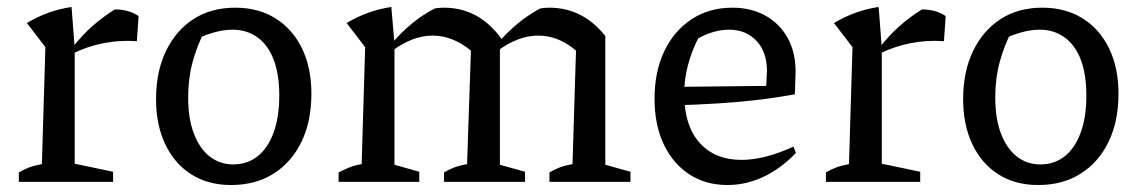

<svg xmlns="http://www.w3.org/2000/svg" viewBox="-20 -521 3270 550"><path d="M372 -403Q275 -410 187 -367V-384Q214 -419 244.5 -446Q275 -473 309 -494Q328 -494 345 -489.5Q362 -485 377 -475ZM34 0V-27Q47 -35 62.5 -41Q78 -47 100 -51L110 -386L57 -455Q117 -491 185 -501L194 -383V-52L304 -29V0Z M642 9Q576 9 528 -21.5Q480 -52 453.5 -107.5Q427 -163 427 -237Q427 -316 455.5 -375Q484 -434 534.5 -466.5Q585 -499 654 -499Q720 -499 769 -468.5Q818 -438 845 -382.5Q872 -327 872 -253Q872 -173 843.5 -114.5Q815 -56 763.5 -23.5Q712 9 642 9ZM648 -50Q688 -50 717.5 -73Q747 -96 763.5 -140.5Q780 -185 780 -247Q780 -308 764 -350Q748 -392 717.5 -414Q687 -436 646 -436Q619 -436 587.5 -426.5Q556 -417 516 -397L567 -434Q544 -389 531.5 -342.5Q519 -296 519 -242Q519 -181 535.5 -138Q552 -95 581 -72.5Q610 -50 648 -50Z M950 0V-27Q963 -34 978.5 -40.5Q994 -47 1016 -51L1026 -386L973 -455Q1033 -491 1101 -501L1110 -396V-49L1181 -29V0ZM1252 0V-27Q1265 -35 1280.5 -41Q1296 -47 1318 -51L1329 -376L1418 -408L1412 -392V-49L1484 -29V0ZM1329 -376Q1277 -419 1219 -419Q1162 -419 1103 -375L1101 -395Q1129 -428 1160 -453.5Q1191 -479 1226 -497Q1233 -498 1239.5 -498.5Q1246 -499 1252 -499Q1301 -499 1342.5 -477Q1384 -455 1418 -408ZM1554 0V-27Q1567 -35 1582.5 -41Q1598 -47 1620 -51L1630 -376L1714 -418V-49L1786 -29V0ZM1630 -376Q1580 -419 1522 -419Q1464 -419 1405 -375L1404 -395Q1432 -428 1463 -453.5Q1494 -479 1528 -497Q1535 -498 1541.5 -498.5Q1548 -499 1554 -499Q1601 -499 1641 -479Q1681 -459 1714 -418Z M2064 9Q2001 9 1954 -22Q1907 -53 1881 -108.5Q1855 -164 1855 -238Q1855 -315 1882.5 -373.5Q1910 -432 1960.5 -465.5Q2011 -499 2078 -499Q2132 -499 2173 -476Q2214 -453 2236.5 -412Q2259 -371 2259 -316L2257 -251Q2197 -240 2143.5 -234Q2090 -228 2033 -224.5Q1976 -221 1908 -219V-272L2175 -275L2177 -318Q2177 -372 2147 -404Q2117 -436 2068 -436Q2047 -436 2024 -429.5Q2001 -423 1980 -411Q1961 -374 1950.5 -333.5Q1940 -293 1940 -253Q1940 -161 1984 -112Q2028 -63 2104 -63Q2170 -63 2253 -101L2260 -83Q2217 -38 2167 -14.5Q2117 9 2064 9Z M2684 -403Q2587 -410 2499 -367V-384Q2526 -419 2556.5 -446Q2587 -473 2621 -494Q2640 -494 2657 -489.5Q2674 -485 2689 -475ZM2346 0V-27Q2359 -35 2374.5 -41Q2390 -47 2412 -51L2422 -386L2369 -455Q2429 -491 2497 -501L2506 -383V-52L2616 -29V0Z M2954 9Q2888 9 2840 -21.5Q2792 -52 2765.5 -107.5Q2739 -163 2739 -237Q2739 -316 2767.5 -375Q2796 -434 2846.5 -466.5Q2897 -499 2966 -499Q3032 -499 3081 -468.5Q3130 -438 3157 -382.5Q3184 -327 3184 -253Q3184 -173 3155.5 -114.5Q3127 -56 3075.5 -23.5Q3024 9 2954 9ZM2960 -50Q3000 -50 3029.5 -73Q3059 -96 3075.5 -140.5Q3092 -185 3092 -247Q3092 -308 3076 -350Q3060 -392 3029.5 -414Q2999 -436 2958 -436Q2931 -436 2899.5 -426.5Q2868 -417 2828 -397L2879 -434Q2856 -389 2843.5 -342.5Q2831 -296 2831 -242Q2831 -181 2847.5 -138Q2864 -95 2893 -72.5Q2922 -50 2960 -50Z"/></svg>

Font: Piazzolla Thin Medium
Style: Regular
Weight: 500
Version: Version 2.005